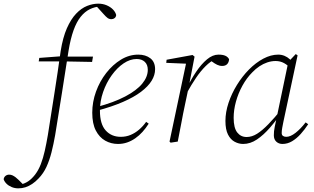

<svg xmlns="http://www.w3.org/2000/svg" viewBox="-168 -775 1720 1051"><path d="M-68 256Q-87 256 -104 249Q-121 242 -132.5 230.5Q-144 219 -148 206Q-146 194 -137.5 187.5Q-129 181 -118 181Q-108 181 -99.5 185Q-91 189 -82.5 195.5Q-74 202 -66 210L-40 236V239H-58V236Q-32 230 -13 217Q6 204 24 181Q43 156 55.5 123.5Q68 91 77 51Q86 11 94 -36Q112 -151 130 -265Q148 -379 164 -495Q176 -570 198 -620Q220 -670 248.5 -700Q277 -730 308.5 -742.5Q340 -755 370 -755Q395 -755 416 -746Q437 -737 450.5 -723Q464 -709 468 -693Q467 -682 459.5 -676Q452 -670 442 -670Q430 -670 421 -676.5Q412 -683 398 -699L360 -741V-745H382L383 -740Q351 -738 323.5 -724.5Q296 -711 273.5 -683Q251 -655 234.5 -609Q218 -563 207 -496Q189 -382 171 -266Q153 -150 134 -36Q125 15 114 58.5Q103 102 86.5 138Q70 174 43 202Q26 220 8 232Q-10 244 -28.5 250Q-47 256 -68 256ZM44 -439 47 -458 180 -468V-465H341L336 -436L177 -439Z M478 13Q440 13 408 -5Q376 -23 356.5 -60.5Q337 -98 337 -158Q337 -217 357.5 -273.5Q378 -330 413.5 -375.5Q449 -421 494 -448.5Q539 -476 589 -476Q629 -476 655 -456Q681 -436 681 -396Q681 -364 662 -333Q643 -302 604 -272.5Q565 -243 505 -217Q445 -191 363 -169L361 -189Q455 -214 517.5 -247Q580 -280 610.5 -317Q641 -354 641 -393Q641 -421 624.5 -436.5Q608 -452 580 -452Q544 -452 508.5 -428Q473 -404 443.5 -363Q414 -322 396.5 -271.5Q379 -221 379 -169Q379 -96 410.5 -61Q442 -26 493 -26Q522 -26 547 -36.5Q572 -47 593.5 -65.5Q615 -84 632 -108L646 -98Q630 -73 612 -53Q594 -33 572.5 -18Q551 -3 527.5 5Q504 13 478 13Z M854 -265 847 -293H855Q878 -341 906 -382.5Q934 -424 965 -450Q996 -476 1028 -476Q1051 -476 1065 -470Q1079 -464 1086 -451Q1085 -434 1075.5 -424Q1066 -414 1048 -414Q1034 -414 1020.5 -420.5Q1007 -427 991 -439L978 -450L1012 -457V-452Q985 -440 958 -413.5Q931 -387 905.5 -349.5Q880 -312 854 -265ZM760 0 852 -435 860 -426 742 -431 744 -448 886 -474 897 -465 866 -304 864 -294 845 -204Q834 -153 825 -103.5Q816 -54 805 0L766 6Z M1163 13Q1139 13 1116.5 1Q1094 -11 1080 -38.5Q1066 -66 1066 -113Q1066 -161 1083 -212Q1100 -263 1129 -310Q1158 -357 1195 -394.5Q1232 -432 1273.5 -454Q1315 -476 1355 -476Q1373 -476 1389 -469.5Q1405 -463 1418 -451Q1431 -439 1440 -422L1424 -399Q1408 -418 1387 -429.5Q1366 -441 1341 -441Q1318 -441 1295.5 -433.5Q1273 -426 1252 -412Q1231 -398 1213 -379Q1182 -348 1159 -306Q1136 -264 1123.5 -218.5Q1111 -173 1111 -130Q1111 -75 1130.5 -50Q1150 -25 1182 -25Q1211 -25 1239.5 -43Q1268 -61 1301 -95Q1334 -129 1373 -177L1381 -167H1379Q1346 -118 1310.5 -77Q1275 -36 1238.5 -11.5Q1202 13 1163 13ZM1378 13Q1358 13 1344.5 0.5Q1331 -12 1331 -34Q1331 -46 1332 -56.5Q1333 -67 1336 -81.5Q1339 -96 1344 -119L1345 -124L1410 -435L1413 -439L1451 -479L1461 -472L1383 -107Q1380 -92 1377 -76Q1374 -60 1374 -47Q1374 -36 1381 -31Q1388 -26 1399 -26Q1422 -26 1450 -48Q1478 -70 1505 -105L1519 -95Q1500 -66 1478 -41.5Q1456 -17 1431 -2Q1406 13 1378 13Z"/></svg>

Font: Source Serif 4 36pt Light
Style: Italic
Weight: 300
Italic angle: -12°
Designer: Frank Grießhammer
Foundry: Adobe Systems Incorporated
Version: Version 4.004;hotconv 1.0.116;makeotfexe 2.5.65601